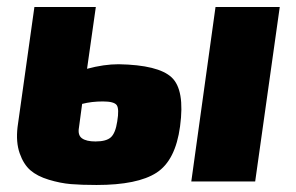

<svg xmlns="http://www.w3.org/2000/svg" viewBox="-20 -517 842 547"><path d="M253 -497 228 -321Q276 -334 318 -334Q431 -332 469 -296.5Q507 -261 493 -157Q480 -60 426 -25Q372 10 255 10Q212 10 182 7.5Q152 5 119 -5Q86 -15 66.5 -32Q47 -49 36 -80.5Q25 -112 30 -155L78 -497ZM777 -497 707 0H525L594 -497ZM214 -221 205 -154Q201 -132 213.5 -123Q226 -114 252 -114Q283 -114 296 -126Q309 -138 314 -171Q320 -207 312.5 -217.5Q305 -228 273 -228Q241 -228 214 -221Z"/></svg>

Font: Ezarion Extra Bold
Style: Italic
Weight: 800
Italic angle: -8°
Designer: Natanael Gama
Version: Version 1.001;PS 001.001;hotconv 1.0.70;makeotf.lib2.5.58329